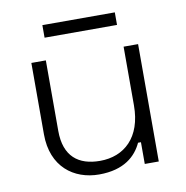

<svg xmlns="http://www.w3.org/2000/svg" viewBox="-74 -701 759 783"><g transform="rotate(-10 305.5 -310.0)"><path d="M275 10C379 10 429 -38 453 -90H465V0H523V-486H463V-243C463 -110 388 -44 288 -44C199 -44 141 -88 141 -194V-486H81V-190C81 -56 170 10 275 10ZM152 -578H452V-630H152Z"/></g></svg>

Font: Meta Space Light
Style: Regular
Weight: 300
Designer: Meta Pool / Florian Karsten
Foundry: Meta Pool / Florian Karsten
Version: Version 2.000;Glyphs 3.1.1 (3137)